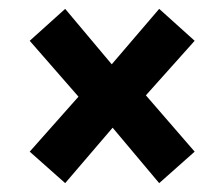

<svg xmlns="http://www.w3.org/2000/svg" viewBox="-20 -523 506 433"><path d="M419 -431 309 -308 419 -181 339 -110 234 -235 127 -110 47 -181 157 -305 47 -431 127 -503 232 -378 339 -503Z"/></svg>

Font: Fira Sans Condensed SemiBold
Style: Regular
Weight: 600
Width: 3
Designer: bBox Type GmbH & Carrois Corporate GbR & Edenspiekermann AG
Foundry: bBox Type GmbH & Carrois Corporate GbR & Edenspiekermann AG
Version: Version 4.301